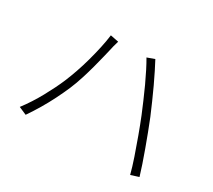

<svg xmlns="http://www.w3.org/2000/svg" viewBox="-127 -918 1254 1132"><g transform="rotate(30 500.0 -351.5)"><path d="M243 -309Q259 -347 275 -393Q291 -439 304.5 -488.5Q318 -538 328.5 -586Q339 -634 344 -675L400 -664Q398 -655 395 -646Q392 -637 389.5 -627Q387 -617 385 -607Q380 -586 371 -548.5Q362 -511 350 -466Q338 -421 323 -374Q308 -327 291 -287Q272 -243 249 -197Q226 -151 199 -105.5Q172 -60 143 -18L90 -41Q138 -104 178 -177Q218 -250 243 -309ZM736 -358Q720 -396 702 -438.5Q684 -481 664.5 -523Q645 -565 626 -602.5Q607 -640 591 -667L641 -685Q655 -659 673 -623Q691 -587 710.5 -545.5Q730 -504 749 -460.5Q768 -417 786 -375Q802 -336 819 -290.5Q836 -245 853 -199Q870 -153 884 -111Q898 -69 908 -36L854 -19Q842 -66 822 -124.5Q802 -183 779.5 -244.5Q757 -306 736 -358Z"/></g></svg>

Font: Noto Sans JP Thin Light
Style: Regular
Weight: 300
Version: Version 2.004-H2;hotconv 1.0.118;makeotfexe 2.5.65603